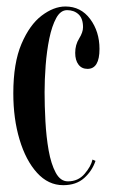

<svg xmlns="http://www.w3.org/2000/svg" viewBox="-20 -546 340 577"><path d="M170 10.5Q125 10.5 91.2 -26.8Q57.5 -64 38.8 -126.5Q20 -189 20 -265.5Q20 -356.5 44.5 -414Q69 -471.5 105.2 -499Q141.5 -526.5 176.5 -526.5Q223 -526.5 251 -488.8Q279 -451 279 -399Q279 -339 243 -339Q225.5 -339 215.8 -352Q206 -365 206 -387Q206 -411.5 217.8 -430.2Q229.5 -449 229.5 -464Q229.5 -490.5 216 -503Q202.5 -515.5 181.5 -515.5Q162 -515.5 149 -491.8Q136 -468 128.2 -430.2Q120.5 -392.5 117.2 -349.5Q114 -306.5 114 -269Q114 -228 116.5 -181.5Q119 -135 126.2 -94Q133.5 -53 147.5 -27Q161.5 -1 184 -1Q215 -1 234.2 -23.5Q253.5 -46 258 -66.5L267 -62.5Q257 -32.5 233 -11Q209 10.5 170 10.5Z"/></svg>

Font: Imbue 100pt Medium
Style: Regular
Weight: 500
Designer: Tyler Finck
Foundry: Etcetera Type Company
Version: Version 1.102; ttfautohint (v1.8.3)